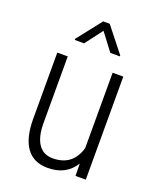

<svg xmlns="http://www.w3.org/2000/svg" viewBox="-140 -830 761 925"><g transform="rotate(20 240.5 -367.5)"><path d="M360.4 -619.1V-614.3H311.5L244.1 -703.1L176.8 -614.3H128.9V-620.1L227.1 -745.1H260.7ZM355.5 -63Q310.5 9.8 216.3 9.8Q144.5 9.8 107.9 -40Q71.3 -89.8 70.8 -186.5V-528.3H124.5V-188Q124.5 -116.2 149.9 -79.1Q175.3 -42 223.1 -42Q325.7 -42 354.5 -141.6V-528.3H409.2V0H356.4Z"/></g></svg>

Font: TypoPRO Roboto
Style: Regular
Weight: 300
Designer: Google
Version: Version 2.136; 2016